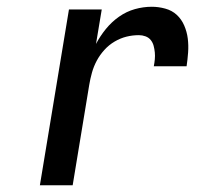

<svg xmlns="http://www.w3.org/2000/svg" viewBox="-20 -548 640 568"><path d="M98 0 184 -520H281L264 -418Q276 -441 293 -462Q310 -483 332 -498.5Q354 -514 379 -521Q404 -528 429 -528Q449 -528 469 -522.5Q489 -517 503 -504Q517 -491 525 -472.5Q533 -454 535.5 -434Q538 -414 536.5 -393Q535 -372 532 -352H435Q437 -362 438 -372.5Q439 -383 438 -393Q437 -403 434.5 -412.5Q432 -422 426 -429.5Q420 -437 410.5 -440.5Q401 -444 391 -444Q372 -444 354 -439.5Q336 -435 319 -425Q302 -415 288.5 -400Q275 -385 266 -368Q257 -351 252 -333Q247 -315 244 -297L195 0Z"/></svg>

Font: Iosevka Md Ex Obl
Style: Regular
Weight: 500
Width: 7
Italic angle: -9°
Monospace: yes
Designer: Belleve Invis
Foundry: Belleve Invis
Version: Version 32.5.0; ttfautohint (v1.8.4)